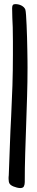

<svg xmlns="http://www.w3.org/2000/svg" viewBox="-20 -827 183 950"><path d="M116.2 -492.2Q116.2 -420.9 114 -350.1Q111.8 -279.3 109.4 -208.5Q106.9 -137.7 104.7 -67.1Q102.5 3.4 102.5 74.2Q102.5 85.9 98.4 94.7Q94.2 103.5 80.1 103.5Q72.8 103.5 63.5 101.1Q54.2 98.6 46.9 95.7Q32.7 89.8 27.6 82Q22.5 74.2 22.5 58.6Q22.5 54.2 22.5 49.8Q22.5 45.4 23.4 40Q26.4 -32.7 28.8 -105.5Q31.2 -178.2 35.2 -251Q39.1 -327.6 41.5 -402.8Q43.9 -478 43.9 -554.7Q43.9 -589.4 43.9 -623.5Q43.9 -657.7 43 -692.4Q42 -715.8 41 -739.3Q40 -762.7 40 -786.1Q40 -796.4 43 -801.5Q45.9 -806.6 57.6 -806.6Q64 -806.6 71.5 -804.9Q79.1 -803.2 85.7 -799.8Q92.3 -796.4 97.7 -791.3Q103 -786.1 105.5 -779.3Q107.4 -772.5 108.9 -751.7Q110.4 -731 111.6 -702.6Q112.8 -674.3 113.8 -641.8Q114.7 -609.4 115.2 -579.8Q115.7 -550.3 116 -526.6Q116.2 -502.9 116.2 -492.2Z"/></svg>

Font: Just Another Hand
Style: Regular
Weight: 400
Designer: Astigmatic (AOETI)
Foundry: Astigmatic (AOETI)
Version: Version 1.000